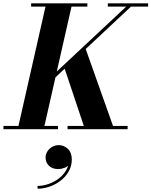

<svg xmlns="http://www.w3.org/2000/svg" viewBox="-63 -770 902 1144"><path d="M139.5 -217 708 -748.5H736.5L169 -217ZM-42.5 0V-19.5H282.5V0ZM339.5 0V-19.5H697.5V0ZM42.5 0 212.5 -750H367.5L197.3 0ZM443 0 316.5 -378.2 443.8 -489 617.3 0ZM122.5 -730.5V-750H457.5V-730.5ZM579.5 -730.5V-750H819.5V-730.5ZM160.8 354.3V337.8Q193.3 337.8 226.6 326.1Q260 314.5 288 293Q316 271.5 332.6 241.8Q349.3 212 348 175.8H363.8Q363.8 196 351.4 209.8Q339 223.5 320.6 230.4Q302.3 237.3 284.5 237.3Q248.3 237.3 228.4 217.3Q208.5 197.3 208.5 168.3Q208.5 149.3 219.1 132.5Q229.8 115.8 247.5 105.2Q265.3 94.7 286.3 94.7Q318.8 94.7 341.8 117.3Q364.8 139.8 364.8 180.3Q364.8 218.5 347 250.3Q329.3 282 299.5 305.4Q269.8 328.8 233.6 341.5Q197.5 354.3 160.8 354.3Z"/></svg>

Font: Bodoni Moda
Style: Italic
Weight: 400
Italic angle: -13°
Designer: Owen Earl
Foundry: indestructible type
Version: Version 2.005